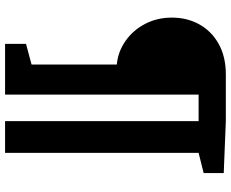

<svg xmlns="http://www.w3.org/2000/svg" viewBox="-97 -648 915 761"><g transform="rotate(90 360.5 -267.5)"><path d="M235.8 -272.9Q184.1 -277.8 141.6 -307.9Q99.1 -337.9 74.5 -385.5Q49.8 -433.1 49.8 -491.2Q49.8 -552.2 76.9 -600.6Q104 -648.9 154.5 -677Q205.1 -705.1 274.9 -705.1H460L666 -696.8V-617.2L585.9 -597.2V169.9H460V-597.2H355V169.9H153.8V86.9L235.8 64.9Z"/></g></svg>

Font: Kadwa
Style: Bold
Weight: 700
Designer: Sol Matas
Foundry: Sol Matas
Version: Version 1.001;PS 001.000;hotconv 1.0.70;makeotf.lib2.5.58329